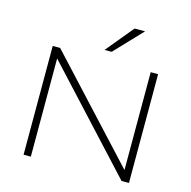

<svg xmlns="http://www.w3.org/2000/svg" viewBox="-131 -1073 1198 1202"><g transform="rotate(15 468.5 -471.5)"><path d="M127 0V-705H175L772 -60H762V-705H810V0H762L166 -645H174V0ZM447 -765 594 -943H662L493 -765Z"/></g></svg>

Font: Nunito Sans 10pt Expanded ExtraLight
Style: Regular
Weight: 250
Width: 7
Designer: Vernon Adams
Foundry: Vernon Adams
Version: Version 3.101;gftools[0.9.27]